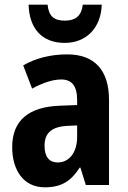

<svg xmlns="http://www.w3.org/2000/svg" viewBox="-20 -789 544 819"><path d="M414 -769H333C327 -718 299 -701 257 -701C211 -701 188 -719 183 -769H102C105 -664 162 -606 256 -606C348 -606 411 -670 414 -769ZM267 -557C194 -557 130 -540 79 -510L117 -411C163 -436 205 -450 241 -450C286 -450 309 -423 309 -362V-341L234 -338C102 -333 32 -275 32 -161C32 -65 79 10 171 10C243 10 283 -17 320 -74H323L346 0H445V-363C445 -491 382 -557 267 -557ZM266 -252 309 -254V-205C309 -137 274 -96 226 -96C191 -96 170 -119 170 -167C170 -220 198 -248 266 -252Z"/></svg>

Font: Noto Sans Lao Looped Condensed
Style: Bold
Weight: 700
Width: 3
Designer: Mark Frömberg, Ben Mitchell
Foundry: The Fontpad Ltd
Version: Version 1.002